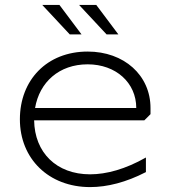

<svg xmlns="http://www.w3.org/2000/svg" viewBox="-20 -756 698 782"><path d="M312 -616 222 -736H152L264 -616ZM462 -616 372 -736H302L414 -616ZM122.8 -316C140.7 -421.5 221 -494 337 -494C451.8 -494 535 -419.2 535 -316ZM61 -270C61 -109.9 178.1 6 347 6C416.8 6 493.7 -13.5 574.3 -55.1V-114.5C490.7 -67 413.3 -46 347 -46C209.6 -46 120.8 -135 119 -266H568L593 -291V-316C593 -449.4 485.5 -546 337 -546C171.1 -546 61 -430.1 61 -270Z"/></svg>

Font: Resamitz
Style: Regular
Weight: 500
Designer: gluk
Foundry: gluk
Version: Version 0.047